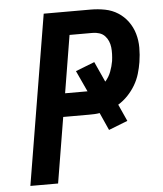

<svg xmlns="http://www.w3.org/2000/svg" viewBox="-53 -781 705 828"><g transform="rotate(-5 300.0 -367.5)"><path d="M45 0 167 -735H370Q402 -735 432.5 -729Q463 -723 488 -707Q513 -691 530.5 -667Q548 -643 556.5 -614Q565 -585 565 -553.5Q565 -522 560 -491Q556 -466 548.5 -441Q541 -416 527.5 -393Q514 -370 495 -350Q476 -330 453 -316L486 -243L404 -211L370 -287Q359 -285 347 -284.5Q335 -284 324 -284H212L165 0ZM229 -385H324Q324 -385 324.5 -385Q325 -385 326 -385L284 -476L366 -508L406 -420Q422 -438 430.5 -460.5Q439 -483 443 -506Q445 -521 445.5 -536Q446 -551 444.5 -565Q443 -579 437.5 -592Q432 -605 422.5 -615Q413 -625 399 -629.5Q385 -634 370 -634H270Z"/></g></svg>

Font: Iosevka Curly Extended Oblique
Style: Bold
Weight: 700
Width: 7
Italic angle: -9°
Monospace: yes
Designer: Belleve Invis
Foundry: Belleve Invis
Version: Version 11.1.0; ttfautohint (v1.8.3)